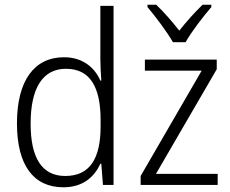

<svg xmlns="http://www.w3.org/2000/svg" viewBox="-20 -785 978 815"><path d="M714 -606H768C792 -650 843 -715 877 -755V-765H840C805 -731 772 -694 741 -655C711 -693 675 -735 643 -765H606V-755C639 -716 689 -650 714 -606ZM249 10C333 10 381 -35 406 -90H410L417 0H462V-760H406V-535C406 -508 408 -473 410 -443H406C382 -498 331 -542 252 -542C126 -542 52 -444 52 -261C52 -84 122 10 249 10ZM904 0V-47H642L900 -491V-532H595V-485H836L577 -38V0ZM257 -38C157 -38 110 -116 110 -260C110 -411 161 -493 260 -493C362 -493 407 -416 407 -276V-248C407 -113 362 -38 257 -38Z"/></svg>

Font: Noto Sans SemiCondensed Light
Style: Regular
Weight: 300
Width: 4
Designer: Monotype Design Team
Foundry: Monotype Imaging Inc.
Version: Version 2.013